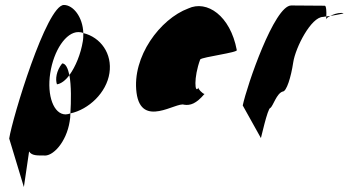

<svg xmlns="http://www.w3.org/2000/svg" viewBox="-20 -569 1401 772"><path d="M17 -12 76 183 97 40C108 58 133 56 154 56C192 63 247 2 260 -80C262 -90 263 -101 263 -113C257 -111 250 -109 244 -109C196 -109 168 -184 182 -275C196 -366 245 -440 295 -440C302 -440 309 -439 315 -436C313 -501 274 -549 237 -549C167 -549 29 -92 17 -12ZM209 -230C225 -232 244 -246 259 -267C253 -295 244 -314 230 -314C206 -284 202 -250 209 -230ZM259 -267C267 -225 266 -161 263 -113C337 -129 408 -196 420 -275C432 -353 385 -419 315 -436C315 -425 315 -414 313 -403C305 -353 284 -301 259 -267Z M529 -196C548 -52 689 -160 720 -148C745 -144 769 -152 802 -191C794 -193 775 -212 778 -217C763 -188 758 -257 785 -330C793 -340 940 -358 932 -368C906 -506 812 -570 737 -535C624 -493 510 -341 529 -196ZM778 -217V-218ZM803 -192 802 -191C804 -191 804 -191 803 -190Z M956 -145 1029 -14C1028 -6 1056 -135 1067 -135C1078 -142 1092 -194 1117 -201C1132 -201 1150 -258 1159 -318C1168 -378 1231 -501 1279 -501C1279 -501 1284 -502 1292 -503C1293 -520 1292 -546 1286 -546C1286 -546 1193 -547 1151 -547C1083 -547 973 -225 956 -145ZM1292 -503C1292 -498 1291 -494 1291 -491C1291 -494 1298 -500 1308 -505C1302 -504 1297 -504 1292 -503ZM1308 -505C1339 -510 1379 -517 1352 -517C1336 -517 1320 -511 1308 -505Z"/></svg>

Font: Ampere
Style: UltCndIta
Weight: 400
Version: Version 1